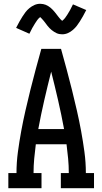

<svg xmlns="http://www.w3.org/2000/svg" viewBox="-20 -993 540 1013"><path d="M24 0V-80H67Q67 -136 74.5 -191.5Q82 -247 92 -301.5Q102 -356 114.5 -410.5Q127 -465 140.5 -519.5Q154 -574 168.5 -627.5Q183 -681 198 -735H302Q317 -681 331.5 -627.5Q346 -574 359.5 -519.5Q373 -465 385.5 -410.5Q398 -356 408 -301.5Q418 -247 425.5 -191.5Q433 -136 433 -80H476V0H301V-80H343Q343 -118 339.5 -156Q336 -194 331 -232H169Q164 -194 160.5 -156Q157 -118 157 -80H199V0ZM182 -312H318Q304 -388 286.5 -464Q269 -540 250 -615Q231 -540 213.5 -464Q196 -388 182 -312ZM308 -812Q300 -812 292.5 -813.5Q285 -815 278.5 -818Q272 -821 265 -825.5Q258 -830 252.5 -834.5Q247 -839 241 -845Q235 -851 230.5 -857Q226 -863 221.5 -869Q217 -875 211.5 -882Q206 -889 201 -894Q196 -899 192 -903Q182 -895 176.5 -887Q171 -879 164.5 -869Q158 -859 150.5 -845.5Q143 -832 135 -815L65 -846Q74 -864 82.5 -879Q91 -894 99 -906.5Q107 -919 115 -929.5Q123 -940 135 -950Q147 -960 161.5 -966.5Q176 -973 192 -973Q200 -973 207.5 -971.5Q215 -970 221.5 -967.5Q228 -965 235 -960.5Q242 -956 247.5 -951.5Q253 -947 259 -940.5Q265 -934 269.5 -928.5Q274 -923 278.5 -917Q283 -911 288.5 -904Q294 -897 298.5 -892Q303 -887 308 -883Q318 -891 323.5 -898.5Q329 -906 335.5 -916Q342 -926 349.5 -939.5Q357 -953 365 -970L435 -940Q426 -922 417.5 -907Q409 -892 401 -879.5Q393 -867 385 -856.5Q377 -846 365 -835.5Q353 -825 338.5 -818.5Q324 -812 308 -812Z"/></svg>

Font: Iosevka Curly Slab Medium
Style: Regular
Weight: 500
Monospace: yes
Designer: Belleve Invis
Foundry: Belleve Invis
Version: Version 22.1.2; ttfautohint (v1.8.4)